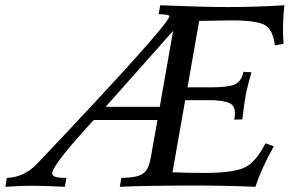

<svg xmlns="http://www.w3.org/2000/svg" viewBox="-81 -717 1127 737"><path d="M532.2 -307.1 583.5 -598.6 324.7 -307.1ZM899.4 0Q776.4 -4.9 658.2 -4.9Q477.1 -4.4 378.9 0L384.8 -34.2Q440.4 -34.2 464.8 -48.6Q489.3 -63 497.6 -110.8L523.4 -256.3H278.8Q124 -88.4 119.1 -53.2Q119.1 -42.5 131.3 -38.3Q143.6 -34.2 173.8 -34.2L168 0Q88.9 -3.9 39.1 -3.9Q-1 -3.9 -60.5 0L-54.7 -34.2Q12.2 -36.6 62 -88.9Q556.2 -610.4 569.8 -654.3Q569.8 -661.6 527.8 -662.6L534.2 -696.8Q698.7 -689.9 794.4 -689.9Q898.4 -689.9 1010.7 -696.8Q1005.4 -649.9 1005.4 -603.5Q1005.4 -576.2 1007.3 -548.8L974.1 -543Q966.8 -603.5 935.1 -621.1Q903.3 -638.7 807.6 -638.7L683.6 -636.7L638.7 -381.8H730Q793.5 -381.8 819.6 -392.8Q845.7 -403.8 853.5 -441.4L884.3 -439.5Q867.7 -382.3 862.1 -351.1Q856.4 -319.8 849.1 -258.8L817.9 -257.8Q820.8 -269.5 820.8 -281.7Q820.8 -311 801.8 -320.3Q776.9 -332.5 722.7 -332.5H629.9L581.1 -55.7Q639.2 -53.2 702.1 -53.2Q808.1 -53.2 853.8 -72Q899.4 -90.8 938 -167L970.2 -155.3Q922.9 -71.8 899.4 0Z"/></svg>

Font: Kelvinch
Style: Italic
Weight: 400
Italic angle: -10°
Designer: Paul James Miller
Foundry: High-Logic / Made with FontCreator
Version: Version 3.40;July 22, 2017;FontCreator 11.0.0.2388 64-bit